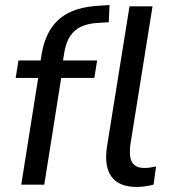

<svg xmlns="http://www.w3.org/2000/svg" viewBox="-20 -730 678 759"><path d="M64 0 131 -422H42L53 -491H163L137 -469L144 -512Q154 -575 181.5 -617Q209 -659 255 -681Q301 -703 367 -707L413 -710L410 -642L359 -639Q325 -636 299.5 -624Q274 -612 257.5 -587.5Q241 -563 234 -522L227 -477L214 -491H364L353 -422H222L155 0ZM521 9Q450 9 420.5 -32Q391 -73 403 -151L492 -705H583L495 -156Q492 -129 495 -109Q498 -89 511.5 -77.5Q525 -66 551 -66Q563 -66 575.5 -68Q588 -70 597 -72L587 0Q570 4 554 6.5Q538 9 521 9Z"/></svg>

Font: Nunito Sans 10pt SemiCondensed Medium
Style: Italic
Weight: 500
Width: 4
Italic angle: -9°
Designer: Vernon Adams
Foundry: Vernon Adams
Version: Version 3.101;gftools[0.9.27]